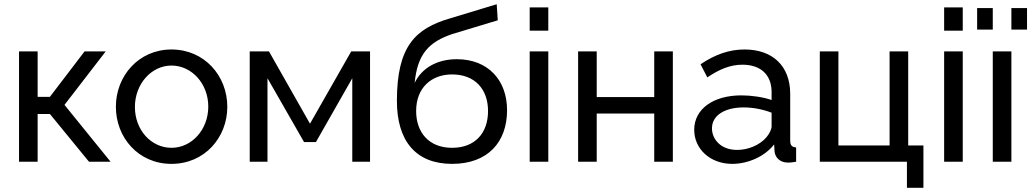

<svg xmlns="http://www.w3.org/2000/svg" viewBox="-20 -765 4877 908"><path d="M70 0H158V-226H216L401 0H503L285 -269L480 -522H380L216 -307H158V-522H70Z M528 -260C528 -115 634 10 791 10C948 10 1055 -115 1055 -260C1055 -406 947 -531 791 -531C636 -531 528 -406 528 -260ZM791 -66C695 -66 618 -150 618 -259C618 -368 696 -455 791 -455C887 -455 965 -369 965 -261C965 -152 887 -66 791 -66Z M1161 0H1245V-395L1418 -93H1474L1646 -395V0H1730V-522H1641L1446 -180L1252 -522H1161Z M2118 10C2286 10 2378 -92 2378 -244C2378 -386 2288 -485 2140 -485C2048 -485 1975 -444 1941 -373C1954 -510 2009 -567 2119 -604L2334 -669L2329 -745L2108 -678C1944 -630 1857 -546 1857 -288C1857 -99 1946 10 2118 10ZM2118 -66C2008 -66 1948 -139 1948 -240C1948 -351 2021 -413 2118 -413C2227 -413 2288 -342 2288 -240C2288 -135 2226 -66 2118 -66Z M2485 -620H2573V-730H2485ZM2485 0H2573V-522H2485Z M2714 0H2802V-228H3074V0H3162V-522H3074V-306H2802V-522H2714Z M3263 -151C3263 -61 3338 10 3443 10C3515 10 3595 -23 3641 -82L3643 -49C3645 -24 3665 4 3707 4C3715 4 3727 3 3745 0V-68C3725 -69 3717 -78 3717 -100V-321C3717 -453 3634 -531 3501 -531C3428 -531 3361 -507 3293 -461L3325 -399C3383 -438 3434 -459 3491 -459C3579 -459 3629 -410 3629 -330V-292C3589 -306 3533 -314 3486 -314C3354 -314 3263 -250 3263 -151ZM3603 -114C3573 -80 3520 -56 3466 -56C3387 -56 3347 -108 3347 -158C3347 -219 3407 -257 3497 -257C3541 -257 3588 -248 3629 -232V-167C3629 -154 3619 -132 3603 -114Z M4269 123H4347V-77H4275V-522H4187V-77H3945V-522H3857V0H4269Z M4445 -620H4533V-730H4445ZM4445 0H4533V-522H4445Z M4601 -625H4675V-727H4601ZM4763 -625H4837V-727H4763ZM4675 0H4763V-522H4675Z"/></svg>

Font: FIGSv2-sans-serif Medium
Style: Regular
Weight: 500
Designer: Matt McInerney, Pablo Impallari, Rodrigo Fuenzalida,Mirko Velimirovic
Foundry: Matt McInerney, Pablo Impallari, Rodrigo Fuenzalida
Version: Version 4.021;hotconv 1.0.109;makeotfexe 2.5.65596